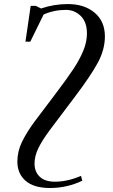

<svg xmlns="http://www.w3.org/2000/svg" viewBox="-20 -731 558 950"><path d="M65.9 68.8Q65.9 18.6 88.6 -28.6Q111.3 -75.7 152.8 -131.8L248 -257.8Q312 -342.3 343 -389.2Q374 -436 392.1 -480Q410.2 -523.9 410.2 -564.9Q410.2 -622.1 379.4 -652.1Q348.6 -682.1 306.2 -682.1Q247.6 -682.1 195.8 -659.2L129.9 -524.9H106L131.8 -702.1H157.2L183.1 -689Q247.1 -710.9 315.9 -710.9Q397.5 -710.9 448.2 -668.2Q499 -625.5 499 -550.8Q499 -485.8 464.4 -421.4Q429.7 -356.9 351.1 -252.9L226.1 -86.9Q189 -37.1 169.9 2Q150.9 41 150.9 78.1Q150.9 119.1 176.8 143.6Q202.6 168 252 168Q313.5 168 380.9 139.2L387.2 163.1Q312 199.2 227.1 199.2Q147.5 199.2 106.7 163.6Q65.9 127.9 65.9 68.8Z"/></svg>

Font: Dihjauti S
Style: Bold Italic
Weight: 700
Italic angle: -9°
Designer: T. Christopher White
Version: Version 3.0.0